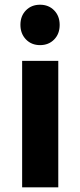

<svg xmlns="http://www.w3.org/2000/svg" viewBox="-20 -797 342 817"><path d="M74.2 -538.1H228V0H74.2ZM210.4 -752.9Q233.9 -729 233.9 -690.9Q233.9 -652.8 210.4 -628.9Q187 -605 150.4 -605Q113.8 -605 90.3 -629.4Q66.9 -653.8 66.9 -691.4Q66.9 -729 90.3 -752.9Q113.8 -776.9 150.4 -776.9Q187 -776.9 210.4 -752.9Z"/></svg>

Font: Montserrat-SemiBold
Style: Regular
Weight: 600
Designer: Julieta Ulanovsky
Foundry: Julieta Ulanovsky
Version: Version 6.001